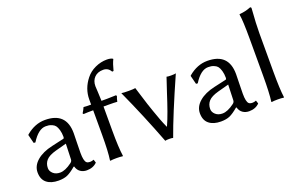

<svg xmlns="http://www.w3.org/2000/svg" viewBox="-87 -1043 2163 1397"><g transform="rotate(-20 995.0 -344.0)"><path d="M310 -225 225 -202Q170 -187 148 -162.5Q126 -138 126 -102Q126 -78 146.5 -59.5Q167 -41 200 -41Q240 -41 292 -80Q306 -90 306 -106ZM310 -48H306Q266 -14 238.5 -2Q211 10 170 10Q112 10 78.5 -17Q45 -44 45 -98Q45 -149 89.5 -187.5Q134 -226 211 -243L304 -264Q311 -266 311 -276Q311 -308 304 -331.5Q297 -355 288 -366.5Q279 -378 264 -384.5Q249 -391 239 -392.5Q229 -394 215 -394Q158 -394 105 -309L92 -310L75 -377L78 -381Q147 -439 225 -439Q390 -439 390 -277Q390 -274 388.5 -208.5Q387 -143 387 -126Q387 -63 404 -48Q412 -40 433 -40Q445 -40 460 -46L468 -21Q438 10 388 10Q360 10 339 -4.5Q318 -19 310 -48Z M580 -429V-468Q580 -552 635 -621Q663 -657 707.5 -677.5Q752 -698 799 -698Q828 -698 844 -688L845 -685Q830 -655 817 -603L806 -602Q787 -637 748 -637Q705 -637 680 -611.5Q655 -586 655 -544Q655 -537 657.5 -497.5Q660 -458 660 -438V-429H703Q731 -429 773 -431L778 -424Q770 -404 766 -383Q746 -385 694 -385H660V-199Q660 -67 670 0L668 3Q650 0 620 0Q590 0 572 3L570 0Q580 -63 580 -199V-385H579Q533 -385 505 -383L500 -390Q514 -412 522 -431Q537 -429 580 -429Z M997 3Q911 -222 815 -432Q831 -429 873 -429Q910 -429 923 -432Q928 -417 943.5 -366Q959 -315 966.5 -292.5Q974 -270 988 -229.5Q1002 -189 1014.5 -156Q1027 -123 1042 -90H1044Q1064 -134 1084.5 -191.5Q1105 -249 1128 -321Q1151 -393 1165 -432Q1174 -429 1199 -429Q1228 -429 1237 -432Q1113 -152 1058 3Q1049 0 1028 0Q1007 0 997 3Z M1567 -225 1482 -202Q1427 -187 1405 -162.5Q1383 -138 1383 -102Q1383 -78 1403.5 -59.5Q1424 -41 1457 -41Q1497 -41 1549 -80Q1563 -90 1563 -106ZM1567 -48H1563Q1523 -14 1495.5 -2Q1468 10 1427 10Q1369 10 1335.5 -17Q1302 -44 1302 -98Q1302 -149 1346.5 -187.5Q1391 -226 1468 -243L1561 -264Q1568 -266 1568 -276Q1568 -308 1561 -331.5Q1554 -355 1545 -366.5Q1536 -378 1521 -384.5Q1506 -391 1496 -392.5Q1486 -394 1472 -394Q1415 -394 1362 -309L1349 -310L1332 -377L1335 -381Q1404 -439 1482 -439Q1647 -439 1647 -277Q1647 -274 1645.5 -208.5Q1644 -143 1644 -126Q1644 -63 1661 -48Q1669 -40 1690 -40Q1702 -40 1717 -46L1725 -21Q1695 10 1645 10Q1617 10 1596 -4.5Q1575 -19 1567 -48Z M1828 -200V-482Q1828 -625 1819 -675L1821 -678Q1866 -681 1908 -698Q1917 -698 1917 -688Q1908 -567 1908 -500V-200Q1908 -66 1917 0L1915 3Q1897 0 1868 0Q1839 0 1821 3L1819 0Q1828 -64 1828 -200Z"/></g></svg>

Font: Libertinus Sans
Style: Regular
Weight: 400
Designer: Philipp H. Poll
Foundry: Khaled Hosny
Version: Version 6.1